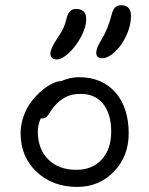

<svg xmlns="http://www.w3.org/2000/svg" viewBox="-20 -754 580 746"><path d="M377 -527.8Q354 -527.8 354 -548.8Q354 -568.4 375 -601.1Q399.9 -642.6 413.1 -694.8Q418 -715.3 427 -724.6Q436 -733.9 450.2 -733.9Q488.8 -733.9 488.8 -691.9Q488.8 -653.3 470.2 -614.3Q451.7 -575.2 425.5 -551.5Q399.4 -527.8 377 -527.8ZM200.2 -522.9Q189.5 -522.9 182.6 -528.8Q175.8 -534.7 175.8 -545.9Q175.8 -565.4 202.1 -604Q219.2 -629.4 226.1 -644.3Q232.9 -659.2 238.8 -683.1Q247.1 -719.2 274.9 -719.2Q314.9 -719.2 314.9 -680.2Q314.9 -648.4 294.7 -610.6Q274.4 -572.8 247.3 -547.9Q220.2 -522.9 200.2 -522.9ZM279.8 -27.8Q184.1 -27.8 122.1 -86.4Q60.1 -145 60.1 -235.8Q60.1 -271.5 72.5 -304.7Q85 -337.9 103.5 -361.6Q122.1 -385.3 144 -403.3Q166 -421.4 185.3 -430.2Q204.6 -439 217.8 -439Q253.9 -454.1 286.1 -454.1Q376 -454.1 428 -395.3Q480 -336.4 480 -235.8Q480 -146.5 422.6 -87.2Q365.2 -27.8 279.8 -27.8ZM127 -243.2Q127 -174.8 167.5 -134.5Q208 -94.2 276.9 -94.2Q338.9 -94.2 375.5 -134.5Q412.1 -174.8 412.1 -242.2Q412.1 -311 380.9 -350.1Q349.6 -389.2 293.9 -389.2Q262.2 -389.2 240.7 -379.6Q219.2 -370.1 199.2 -350.1Q187 -337.9 177.2 -322.3Q167.5 -306.6 161.1 -300.3Q154.8 -293.9 143.1 -293.9H138.2Q127 -269 127 -243.2Z"/></svg>

Font: Shantell Sans Irregular
Style: Regular
Weight: 300
Designer: Stephen Nixon, Anya Danilova, Shantell Martin
Foundry: Arrow Type
Version: Version 1.006;[9816181b4]